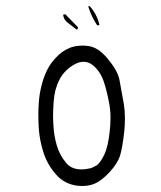

<svg xmlns="http://www.w3.org/2000/svg" viewBox="-20 -641 540 643"><path d="M305.7 -556.2Q307.1 -556.2 308.1 -556.2Q311 -556.2 313 -557.6Q305.2 -592.8 280.3 -620.6L275.4 -619.6Q285.6 -586.9 304.7 -557.1ZM191.4 -591.8Q192.9 -576.2 205.6 -565.9L236.3 -542Q238.8 -542.5 240.7 -544.4V-550.3L198.7 -593.3ZM252.4 -73.7Q219.7 -73.7 201.7 -95.2Q179.7 -121.6 170.2 -153.8Q160.6 -186 158.7 -224.1Q157.7 -238.8 157.7 -248.3Q157.7 -257.8 158 -269.3Q158.2 -280.8 159.7 -300.8Q162.6 -342.3 178.7 -373.5Q195.3 -405.8 227.5 -424.3Q244.1 -434.1 259.8 -434.1Q277.8 -434.1 292.5 -421.4Q315.9 -401.4 327.6 -367.7Q337.9 -336.4 345.7 -294.9Q350.1 -270.5 350.1 -246.6Q350.1 -222.7 347.2 -199.2Q341.8 -149.9 330.1 -125Q319.8 -103 309.1 -91.8L304.2 -87.4L285.6 -78.1Q267.1 -73.7 252.4 -73.7ZM255.4 -18.1Q276.4 -18.1 294.4 -24.9Q319.3 -34.7 346.7 -64.2Q374 -93.8 382.1 -120.1Q390.1 -146.5 396 -199.2Q398.4 -221.7 398.4 -246.1Q398.4 -270.5 394.5 -293.9Q386.2 -340.3 379.9 -374.5Q373.5 -405.3 340.3 -444.8Q308.6 -482.9 275.9 -486.8Q265.1 -488.3 257.3 -488.3Q233.4 -488.3 215.3 -481.4Q188 -471.2 164.6 -445.3Q133.3 -412.1 118.7 -353Q111.8 -325.7 109.9 -296.4Q108.4 -274.4 108.4 -259.8Q108.4 -231 109.9 -210.4Q112.8 -169.4 126 -128.9Q138.7 -89.8 168 -56.2Q195.8 -24.4 239.7 -19Q248 -18.1 255.4 -18.1Z"/></svg>

Font: NaikaiFont
Style: ExtraLight
Weight: 200
Version: Version 1.89